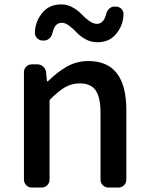

<svg xmlns="http://www.w3.org/2000/svg" viewBox="-20 -837 663 857"><path d="M122.1 0Q107.4 0 97.2 -10.3Q86.9 -20.5 86.9 -35.2V-515.6Q86.9 -529.3 97.2 -539.6Q107.4 -549.8 122.1 -549.8H146.5Q161.1 -549.8 172.4 -540Q183.6 -530.3 185.5 -515.6L189.5 -475.6Q190.4 -473.6 191.9 -473.6Q193.4 -473.6 194.3 -474.6Q238.3 -517.6 280.8 -541Q323.2 -564.5 375 -564.5Q543.9 -564.5 543.9 -345.7V-35.2Q543.9 -20.5 533.7 -10.3Q523.4 0 509.8 0H463.9Q449.2 0 439 -10.3Q428.7 -20.5 428.7 -35.2V-332Q428.7 -403.3 406.7 -434.1Q384.8 -464.8 335.9 -464.8Q300.8 -464.8 271.5 -448.2Q242.2 -431.6 204.1 -393.6Q201.2 -389.6 201.2 -385.7V-35.2Q201.2 -20.5 190.9 -10.3Q180.7 0 166 0ZM413.1 -648.4Q386.7 -648.4 362.3 -661.6Q337.9 -674.8 322.8 -691.4Q307.6 -708 289.6 -721.7Q271.5 -735.4 255.9 -735.4Q223.6 -735.4 213.9 -688.5Q210 -673.8 199.2 -664.6Q188.5 -655.3 174.8 -656.2H168Q153.3 -657.2 143.6 -668.9Q135.7 -677.7 135.7 -688.5Q135.7 -743.2 173.8 -785.2Q203.1 -817.4 254.9 -817.4Q280.3 -817.4 304.7 -803.7Q329.1 -790 344.2 -773.4Q359.4 -756.8 377.9 -743.7Q396.5 -730.5 412.1 -730.5Q443.4 -730.5 454.1 -775.4Q458 -790 468.8 -799.3Q479.5 -808.6 493.2 -807.6H499Q513.7 -806.6 523.4 -795.9Q531.2 -786.1 531.2 -775.4Q531.2 -721.7 494.1 -680.7Q464.8 -648.4 413.1 -648.4Z"/></svg>

Font: Gen Jyuu GothicL Medium
Style: Regular
Weight: 500
Designer: [Source Han Sans]
Ryoko NISHIZUKA  (kana & ideographs); Paul D. Hunt (Latin, Greek & Cyrillic); Wenlong ZHANG  (bopomofo
Version: Version 1.002.20150607